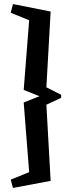

<svg xmlns="http://www.w3.org/2000/svg" viewBox="-20 -735 375 948"><path d="M44 193 33 152 124 115 97 -229 175 -260 97 -291 124 -635 33 -672 44 -715 230 -678 209 -304 282 -267V-252L209 -218L230 158Z"/></svg>

Font: Manuale
Style: Regular
Weight: 400
Designer: Eduardo Tunni / Pablo Cosgaya
Foundry: Eduardo Tunni / Pablo Cosgaya
Version: Version 1.002